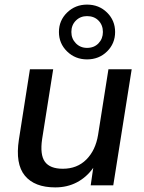

<svg xmlns="http://www.w3.org/2000/svg" viewBox="-20 -805 626 834"><path d="M46 0ZM220 9Q130 9 88 -42Q46 -93 62 -198L110 -504H211L163 -201Q153 -133 175 -102.5Q197 -72 253 -72Q315 -72 355 -112Q395 -152 406 -219L451 -504H552L472 0H374L385 -76Q356 -35 314 -13Q272 9 220 9ZM358 -547Q307 -547 271.5 -581.5Q236 -616 236 -666Q236 -716 271.5 -750.5Q307 -785 358 -785Q410 -785 445 -750.5Q480 -716 480 -666Q480 -616 445 -581.5Q410 -547 358 -547ZM358 -597Q389 -597 408 -617Q427 -637 427 -666Q427 -696 408 -715.5Q389 -735 358 -735Q329 -735 309.5 -715.5Q290 -696 290 -666Q290 -637 309.5 -617Q329 -597 358 -597Z"/></svg>

Font: Winston Medium
Style: Italic
Weight: 500
Italic angle: -9°
Designer: Original fonts by Vernon Adams / Changes by Cristiano Sobral
Foundry: Original fonts by Vernon Adams / Changes by Cristiano Sobral
Version: Version 2.503;July 17, 2020;FontCreator 13.0.0.2655 64-bit